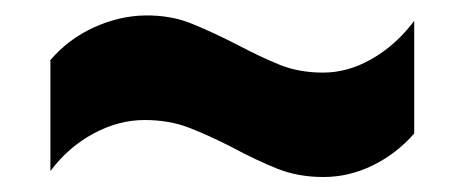

<svg xmlns="http://www.w3.org/2000/svg" viewBox="-20 -455 607 251"><path d="M45.9 -231.4Q69.3 -262.7 102.2 -280.4Q135 -298.1 168.9 -298.1Q200.9 -298.1 226.7 -288.2Q252.4 -278.3 282.5 -262.9Q314.7 -245.6 342.2 -234.6Q369.6 -223.6 402.8 -223.6Q436.3 -223.6 467.3 -238.8Q498.3 -253.9 521.5 -280.5V-427.7Q497.6 -396 466.3 -378.1Q435.1 -360.1 402.3 -360.1Q371.1 -360.1 345.9 -370.2Q320.8 -380.4 291.5 -395.8Q259.3 -412.4 231.4 -423.8Q203.6 -435.3 169.7 -434.8Q136 -434.3 102.8 -419.2Q69.6 -404.1 45.9 -376.5Z"/></svg>

Font: Roboto Flex
Style: Regular
Weight: 400
Designer: Berlow after Robertson
Foundry: Google
Version: Version 3.200;gftools[0.9.32]